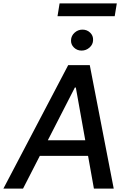

<svg xmlns="http://www.w3.org/2000/svg" viewBox="-61 -1111 739 1131"><path d="M74.7 0H-41L340.8 -727.5H467.8L608.9 0H492.2L385.7 -595.2H379.9ZM141.6 -284.7H519L503.9 -192.9H126ZM419.4 -813Q393.1 -813 374.5 -831.1Q356 -849.1 357.4 -874.5Q358.4 -900.4 378.4 -918.5Q398.4 -936.5 424.8 -936.5Q451.7 -936.5 470.2 -918.5Q488.8 -900.4 487.3 -874.5Q486.8 -849.1 466.6 -831.1Q446.3 -813 419.4 -813ZM627 -1090.8 614.7 -1015.6H277.8L290 -1090.8Z"/></svg>

Font: Inter Tight Medium
Style: Italic
Weight: 500
Italic angle: -9.39999°
Designer: Rasmus Andersson
Foundry: rsms
Version: Version 3.004